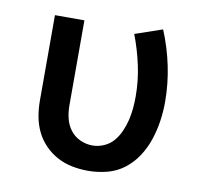

<svg xmlns="http://www.w3.org/2000/svg" viewBox="-66 -608 732 687"><g transform="rotate(10 300.0 -264.5)"><path d="M296 8Q267 8 238.5 2.5Q210 -3 184.5 -16.5Q159 -30 138.5 -51Q118 -72 105.5 -98Q93 -124 88 -152.5Q83 -181 83 -210V-520H190V-210Q190 -187 195.5 -164Q201 -141 215 -122.5Q229 -104 250.5 -94Q272 -84 296 -84Q317 -84 337.5 -93Q358 -102 372 -118.5Q386 -135 395 -155.5Q404 -176 409 -197Q414 -218 416 -239.5Q418 -261 418 -283Q418 -340 406 -395.5Q394 -451 374 -503L473 -537Q498 -477 511.5 -412.5Q525 -348 525 -283Q525 -248 520 -213.5Q515 -179 504 -145.5Q493 -112 474 -82.5Q455 -53 427.5 -31.5Q400 -10 365.5 -1Q331 8 296 8Z"/></g></svg>

Font: Zed Mono Semibold Extended
Style: Regular
Weight: 600
Width: 7
Monospace: yes
Designer: Belleve Invis
Foundry: Belleve Invis
Version: Version 1.0.0; ttfautohint (v1.8.4)